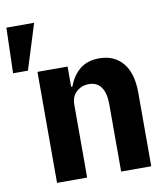

<svg xmlns="http://www.w3.org/2000/svg" viewBox="-83 -810 766 879"><g transform="rotate(-10 300.0 -370.0)"><path d="M111 -516H251V-422H257Q274 -470 309 -499Q344 -528 400 -528Q469 -528 509 -480.5Q549 -433 549 -342V0H409V-314Q409 -365 389.5 -392.5Q370 -420 333 -420Q299 -420 275 -398.5Q251 -377 251 -339V0H111ZM6 -740H135L69 -529H0Z"/></g></svg>

Font: iA Writer Duo V
Style: Regular
Weight: 400
Designer: Mike Abbink, Paul van der Laan, Pieter van Rosmalen, Oliver Reichenstein
Foundry: Information Architects Inc.
Version: Version 2.000